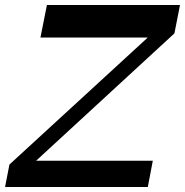

<svg xmlns="http://www.w3.org/2000/svg" viewBox="-39 -750 742 770"><path d="M-18.7 0 -1.2 -90.1 592.9 -635.6 579.2 -599.5H123.2L149.2 -730H682.9L660.5 -616.2L75.6 -77.6L81.8 -105.3H573.8L553.8 0Z"/></svg>

Font: Savate ExtraLight
Style: Italic
Weight: 200
Italic angle: -11°
Designer: Max Esnée
Foundry: Plomb Type
Version: Version 2.000